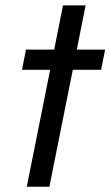

<svg xmlns="http://www.w3.org/2000/svg" viewBox="-20 -705 417 725"><path d="M169.4 -441.4H63L78.1 -517.6H184.6L217.8 -684.6H303.2L270 -517.6H377L361.8 -441.4H254.9L166.5 0H81.1Z"/></svg>

Font: Reddit Sans Chocolate
Style: Italic
Weight: 400
Italic angle: -11.25°
Designer: Stephen Hutchings
Version: Version 1.013